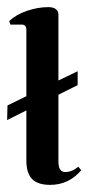

<svg xmlns="http://www.w3.org/2000/svg" viewBox="-22 -510 248 539"><path d="M206 -32Q171 9 119 9Q84 9 68 -7.5Q52 -24 52 -60V-200L-2 -173L-1 -214L52 -240V-427Q52 -441 39 -441H7L4 -451Q23 -469 53.5 -479.5Q84 -490 114 -490Q127 -490 134.5 -484.5Q142 -479 142 -469V-284L196 -310V-271L142 -244V-57Q142 -27 161 -27Q180 -27 198 -42Z"/></svg>

Font: Katibeh
Style: Regular
Weight: 400
Designer: Arabic design by Kourosh Beigpour, Latin design by Eduardo Tunni, engineering by Lasse Fister
Version: Version 1.000